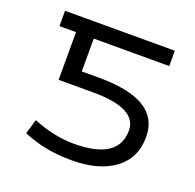

<svg xmlns="http://www.w3.org/2000/svg" viewBox="-100 -623 746 735"><g transform="rotate(20 273.5 -255.5)"><path d="M44.9 -457V-519.5H492.2V-457H184.6V-323.2H254.9Q502 -323.2 502 -171.9Q502 -85 438 -37.6Q374 9.8 263.7 9.8Q153.3 9.8 65.4 -28.3L83 -87.9Q168.9 -52.7 250 -52.7Q431.6 -52.7 431.6 -171.9Q431.6 -262.7 252.9 -262.7H112.3V-457Z"/></g></svg>

Font: GenEi M Gothic v2 Regular
Style: Regular
Weight: 400
Version: Version 2.0